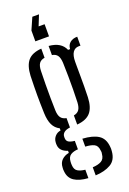

<svg xmlns="http://www.w3.org/2000/svg" viewBox="-177 -849 718 1070"><g transform="rotate(-20 181.5 -314.0)"><path d="M151 162Q98.5 158.5 69.2 139Q40 119.5 36.5 80.5Q36 74.5 35.5 69Q35 63.5 36 58Q37 29.5 54.2 13.2Q71.5 -3 96.5 -7.5V-20Q50.5 -34.5 48 -71.5Q47.5 -77.5 47.5 -80.5Q47.5 -83.5 48 -89Q49.5 -109 63 -123.5Q76.5 -138 96 -140.5V-153.5Q70 -166.5 57.2 -193Q44.5 -219.5 43 -262Q42 -294.5 41.5 -320Q41 -345.5 41 -369.8Q41 -394 41.5 -421.2Q42 -448.5 43 -484Q46 -544 71 -573Q96 -602 151 -606V-552Q128.5 -548.5 118.2 -534Q108 -519.5 107 -490.5Q106 -450.5 105.5 -410Q105 -369.5 105.5 -330.5Q106 -291.5 107 -255.5Q108 -226.5 118.5 -212.2Q129 -198 151 -194V-138.5Q127 -135.5 115 -125.5Q103 -115.5 103 -100V-94Q103 -77.5 113.8 -69.8Q124.5 -62 151 -59V-9Q124.5 -7.5 107.5 3.2Q90.5 14 89 41.5Q88.5 47 88.5 52.2Q88.5 57.5 89 63Q90.5 89.5 107.5 99.5Q124.5 109.5 151 112ZM194.5 -140V-194Q216 -198 226.2 -212.2Q236.5 -226.5 238 -255.5Q239.5 -291.5 239.8 -330.5Q240 -369.5 239.8 -410Q239.5 -450.5 238 -490.5Q236.5 -519.5 226.5 -534Q216.5 -548.5 194.5 -552V-606Q267.5 -600 289 -548.5H301Q302.5 -573 319 -586.5Q335.5 -600 362 -600V-547H352Q329 -547 316.2 -528.2Q303.5 -509.5 303.5 -472V-446.5Q303.5 -410 303.8 -382Q304 -354 303.8 -326.2Q303.5 -298.5 302.5 -262Q300 -202.5 274.8 -173.5Q249.5 -144.5 194.5 -140ZM194.5 161.5V113.5Q226.5 112 246 101.2Q265.5 90.5 268 61.5Q269.5 56 269.5 50.8Q269.5 45.5 268 40.5Q265.5 11 246.2 1.8Q227 -7.5 194.5 -9V-56Q255.5 -52.5 288.2 -31.2Q321 -10 325 39.5Q325.5 45 325.8 51.5Q326 58 325 65.5Q321 117 285 138Q249 159 194.5 161.5ZM204.5 -790 179.5 -727.5H215V-655.5H134V-719.5L165 -790Z"/></g></svg>

Font: Big Shoulders Stencil Display Thin
Style: Regular
Weight: 400
Version: Version 2.001